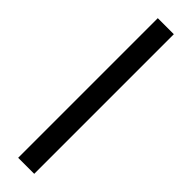

<svg xmlns="http://www.w3.org/2000/svg" viewBox="-300 -668 846 846"><g transform="rotate(45 123.0 -245.0)"><path d="M73 -680H173V190H73Z"/></g></svg>

Font: El Messiri Medium
Style: Regular
Weight: 500
Designer: Mohamed Gaber
Foundry: Kief Type Foundry
Version: Version 2.007